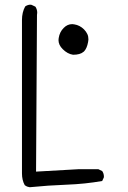

<svg xmlns="http://www.w3.org/2000/svg" viewBox="-20 -805 540 811"><path d="M352.1 -627.4Q353.5 -633.8 353.5 -638.2Q353.5 -651.4 349.1 -660.6Q344.2 -671.4 335 -680.7Q316.9 -698.7 293.5 -702.1Q289.1 -703.1 285.2 -703.1Q264.6 -703.1 249 -687Q231.9 -669.9 228 -644.5Q227.1 -640.1 227.1 -635.7Q227.1 -615.2 244.6 -597.7Q265.1 -577.1 288.6 -573.7Q318.4 -573.7 332.5 -585.9L335 -587.9Q347.2 -600.6 352.1 -627.4ZM418.9 -58.6Q418.9 -72.3 411.6 -82.5L395.5 -90.3H311.5L132.3 -80.1L136.2 -741.7Q137.2 -746.6 137.2 -751Q137.2 -765.6 129.4 -776.9L112.8 -784.7Q110.8 -785.2 106.9 -785.2Q103 -785.2 97.4 -783.4Q91.8 -781.7 86.4 -777.8Q72.8 -752.9 72.8 -720.7V-72.8Q72.8 -43.9 84.5 -22.9Q90.8 -18.1 96.2 -16.4Q101.6 -14.6 105.5 -14.2Q183.6 -22 261.7 -24.9Q339.8 -27.8 411.6 -40.5L418.5 -55.2Q418.9 -57.1 418.9 -58.6Z"/></svg>

Font: NaikaiFont
Style: Light
Weight: 300
Version: Version 1.89